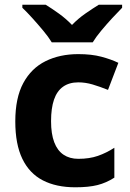

<svg xmlns="http://www.w3.org/2000/svg" viewBox="-20 -786 554 816"><path d="M300 10Q219 10 162 -19.5Q105 -49 75 -111Q45 -173 45 -270Q45 -370 79 -433Q113 -496 173.5 -526Q234 -556 313 -556Q369 -556 410.5 -545Q452 -534 483 -519L439 -404Q404 -418 373.5 -427Q343 -436 313 -436Q274 -436 248 -417.5Q222 -399 209.5 -362.5Q197 -326 197 -271Q197 -217 210.5 -181.5Q224 -146 250 -128.5Q276 -111 313 -111Q360 -111 396 -123.5Q432 -136 466 -158V-31Q432 -9 394.5 0.5Q357 10 300 10ZM200 -606Q186 -629 163.5 -656Q141 -683 117.5 -709Q94 -735 75 -753V-766H174Q200 -750 230 -728.5Q260 -707 286 -680Q312 -707 343 -728.5Q374 -750 400 -766H499V-753Q481 -735 457 -709Q433 -683 410.5 -656Q388 -629 374 -606Z"/></svg>

Font: Noto Sans Gurmukhi
Style: Regular
Weight: 400
Designer: Jelle Bosma - Monotype Design Team
Foundry: Monotype Imaging Inc.
Version: Version 2.003